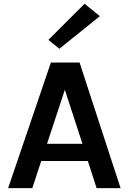

<svg xmlns="http://www.w3.org/2000/svg" viewBox="-20 -972 666 992"><path d="M22 0 243 -649H391L603 0H479L434 -140H193L147 0ZM223 -229H406L315 -508ZM286.5 -720 230 -766 417 -952.5 496 -888.5Z"/></svg>

Font: Karla ExtraLight
Style: Bold
Weight: 700
Version: Version 2.001